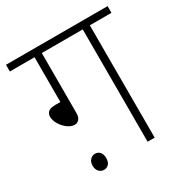

<svg xmlns="http://www.w3.org/2000/svg" viewBox="-150 -740 832 869"><g transform="rotate(-30 265.5 -305.0)"><path d="M167 -587V-274Q167 -252 157.5 -241.5Q148 -231 135 -231Q116 -231 97.5 -245Q79 -259 67 -279Q55 -299 55 -318Q55 -334 65.5 -343.5Q76 -353 104 -353H129V-587H0V-622H531V-587H418V0H381V-587ZM111 -30Q111 -49 121.5 -60.5Q132 -72 147 -72Q163 -72 172.5 -60.5Q182 -49 182 -30Q182 -9 172 1.5Q162 12 147 12Q133 12 122 1Q111 -10 111 -30Z"/></g></svg>

Font: Noto Sans ExtraLight
Style: Regular
Weight: 200
Designer: Monotype Design Team
Foundry: Monotype Imaging Inc.
Version: Version 2.007